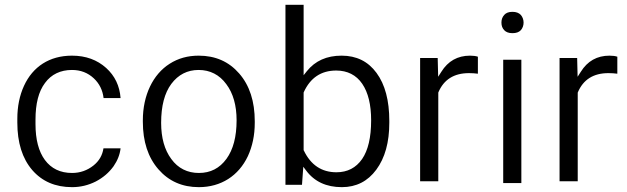

<svg xmlns="http://www.w3.org/2000/svg" viewBox="-20 -770 2614 800"><path d="M167 -103.5C141.1 -138.7 127.9 -188.5 127.9 -253.4V-271.5C127.9 -337.4 140.6 -388.7 167.5 -424.3C193.8 -460.4 232.4 -478.5 279.8 -478.5C315.9 -478.5 346.2 -466.8 371.1 -443.4C394 -421.9 407.7 -394.5 411.6 -361.3H482.4C478.5 -412.6 458.5 -454.1 422.4 -486.8C384.8 -520.5 337.9 -538.1 279.8 -538.1C186 -538.1 116.7 -492.2 80.1 -412.6C61.5 -372.1 52.2 -326.2 52.2 -274.9V-259.3C52.2 -175.8 72.8 -109.9 114.3 -61.5C155.3 -14.2 210.4 9.8 280.3 9.8C314.9 9.8 347.7 2 378.9 -13.7C409.7 -29.8 434.1 -50.8 453.1 -77.1C469.7 -101.1 479.5 -126 482.4 -151.9H411.1C406.7 -123 393.1 -99.1 369.1 -80.1C343.8 -60.1 314 -49.3 280.3 -49.3C231.4 -49.3 193.8 -67.4 167 -103.5Z M575.2 -262.7C575.2 -180.2 596.7 -114.3 640.1 -64.5C683.1 -15.1 739.3 9.8 808.6 9.8C900.9 9.8 974.1 -37.6 1012.7 -119.1C1031.7 -160.2 1041.5 -206.5 1041.5 -258.3V-264.6C1041.5 -347.7 1020 -414.1 976.6 -463.9C933.6 -513.2 877.9 -538.1 807.6 -538.1C762.2 -538.1 722.2 -526.9 687 -504.4C617.2 -460.4 575.2 -373 575.2 -269ZM693.8 -420.4C722.7 -459 760.7 -478.5 807.6 -478.5C855 -478.5 894.5 -458.5 922.9 -419.4C951.7 -381.3 965.8 -330.1 965.8 -269C965.8 -200.2 951.7 -147 923.8 -108.4C895 -68.8 856.9 -49.3 808.6 -49.3C761.2 -49.3 721.7 -68.8 693.8 -107.4C665.5 -145.5 651.4 -195.8 651.4 -258.3C651.4 -328.1 665.5 -382.3 693.8 -420.4Z M1602.1 -266.1C1602.1 -351.1 1584.5 -418 1548.8 -466.3C1513.7 -514.2 1465.3 -538.1 1403.3 -538.1C1341.3 -538.1 1293 -516.6 1258.3 -473.1L1245.1 -456.5V-750H1169.4V0H1238.3L1243.7 -75.2L1255.4 -59.6C1290 -13.2 1339.8 9.8 1404.3 9.8C1464.4 9.8 1512.2 -14.6 1547.9 -63C1584 -111.8 1602.1 -176.8 1602.1 -258.3ZM1488.8 -107.4C1463.4 -70.8 1427.7 -52.2 1381.8 -52.2C1320.3 -52.2 1274.9 -82.5 1246.1 -142.6L1245.1 -144V-384.3L1245.6 -385.7C1272.9 -445.8 1317.9 -476.1 1380.9 -476.1C1427.2 -476.1 1464.4 -457.5 1489.3 -420.9C1514.2 -384.3 1526.4 -333.5 1526.4 -268.6C1526.4 -197.3 1513.7 -143.6 1488.8 -107.4Z M1971.2 -533.7C1962.9 -536.6 1952.1 -538.1 1938.5 -538.1C1886.7 -538.1 1846.7 -515.6 1818.8 -470.7L1805.7 -450.2L1803.7 -528.3H1730.5V-14.6H1806.2V-383.8L1806.6 -385.3C1829.1 -438.5 1871.6 -465.3 1934.1 -465.3C1947.3 -465.3 1959.5 -464.4 1971.2 -462.9Z M2076.7 -521V-7.3H2152.3V-521ZM2081.1 -644C2088.4 -636.2 2099.6 -631.8 2115.2 -631.8C2130.4 -631.8 2142.1 -635.7 2149.9 -644C2165.5 -661.1 2165.5 -690.4 2149.9 -708C2142.1 -716.3 2130.4 -720.7 2115.2 -720.7C2099.6 -720.7 2088.4 -716.3 2081.1 -708C2073.2 -699.2 2069.3 -689 2069.3 -675.8C2069.3 -662.6 2073.2 -652.3 2081.1 -644Z M2552.2 -533.7C2543.9 -536.6 2533.2 -538.1 2519.5 -538.1C2467.8 -538.1 2427.7 -515.6 2399.9 -470.7L2386.7 -450.2L2384.8 -528.3H2311.5V-14.6H2387.2V-383.8L2387.7 -385.3C2410.2 -438.5 2452.6 -465.3 2515.1 -465.3C2528.3 -465.3 2540.5 -464.4 2552.2 -462.9Z"/></svg>

Font: Shabnam Light
Style: Regular
Weight: 300
Foundry: DejaVu fonts team - Redesigned by Saber Rastikerdar - Based on Vazir font
Version: Version 5.0.1